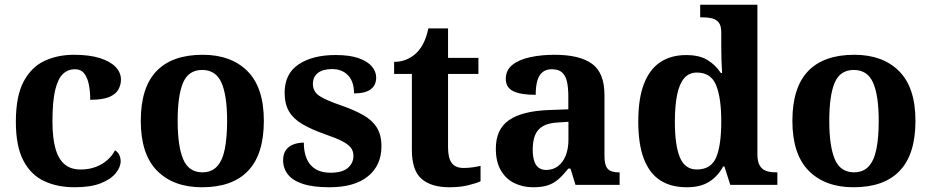

<svg xmlns="http://www.w3.org/2000/svg" viewBox="-20 -780 3930 810"><path d="M295.2 10Q221.6 10 165.8 -16.3Q109.9 -42.5 78.4 -103Q46.9 -163.5 46.9 -266.2Q46.9 -374.3 79.6 -435.8Q112.3 -497.3 167.7 -523.1Q223.1 -548.9 291.9 -548.9Q357.1 -548.9 401.2 -535Q445.2 -521.1 467.8 -497.4Q490.3 -473.8 490.3 -444Q490.3 -422.7 479.7 -402.9Q469.1 -383.1 441.2 -371Q413.3 -359 360.7 -359Q360.7 -393.9 354.9 -423Q349.2 -452.2 335.2 -470.1Q321.3 -487.9 296 -487.9Q267.3 -487.9 246 -468.5Q224.8 -449 213 -401.1Q201.3 -353.1 201.3 -267.2Q201.3 -199.6 213.6 -154.7Q225.9 -109.7 252 -87.3Q278 -64.9 319.8 -64.9Q354.9 -64.9 383.5 -75.6Q412.1 -86.3 433.1 -105Q454 -123.6 465 -145.9Q477.6 -138.7 483.3 -126.3Q489 -113.9 489 -99.9Q489 -75.2 468.5 -49.7Q448.1 -24.2 405.6 -7.1Q363.2 10 295.2 10Z M831.9 10Q711.8 10 642.8 -59.6Q573.9 -129.2 573.9 -270.2Q573.9 -410.7 640 -479.8Q706.2 -548.9 835.1 -548.9Q955.2 -548.9 1024.1 -479.8Q1093.1 -410.7 1093.1 -270.2Q1093.1 -129.2 1026.9 -59.6Q960.8 10 831.9 10ZM834 -53Q872.4 -53 895.4 -77.7Q918.5 -102.3 928.3 -150.9Q938.1 -199.6 938.1 -270.2Q938.1 -377.5 914.3 -431.2Q890.5 -484.9 832.9 -484.9Q775.4 -484.9 752.4 -431.2Q729.5 -377.5 729.5 -270.3Q729.5 -163.1 752.9 -108.1Q776.4 -53 834 -53Z M1370.1 10Q1300.4 10 1257.3 -4.3Q1214.2 -18.6 1194.3 -44.5Q1174.4 -70.3 1174.4 -103.5Q1174.4 -131.7 1187.1 -148.2Q1199.9 -164.6 1219.9 -171.5Q1239.9 -178.3 1261.8 -178.3Q1261.8 -116.5 1290.5 -83.9Q1319.2 -51.3 1374.4 -51.3Q1424.5 -51.3 1447.8 -71.9Q1471.1 -92.5 1471.1 -122Q1471.1 -143.6 1459.1 -158.1Q1447.2 -172.7 1420.7 -185.8Q1394.2 -199 1349.8 -214.2Q1293 -234.3 1255.4 -256.4Q1217.9 -278.5 1199.3 -309.9Q1180.8 -341.3 1180.8 -388.9Q1180.8 -469.1 1239.9 -508.5Q1298.9 -547.9 1396.1 -547.9Q1456.3 -547.9 1494 -534.2Q1531.7 -520.6 1549.4 -499Q1567 -477.4 1567 -453Q1567 -420.8 1544.2 -403.4Q1521.3 -386 1473.6 -386Q1473.6 -435.5 1448.5 -462Q1423.4 -488.6 1381.2 -488.6Q1341.8 -488.6 1320.9 -472.1Q1300.1 -455.7 1300.1 -426.5Q1300.1 -394.3 1326.3 -376.2Q1352.5 -358 1421.2 -334.5Q1474.8 -315.9 1512.4 -294.5Q1550.1 -273.1 1569.6 -242.1Q1589.2 -211 1589.2 -162.7Q1589.2 -82.3 1532.3 -36.2Q1475.4 10 1370.1 10Z M1875.9 10Q1799.3 10 1758.5 -25.4Q1717.6 -60.7 1717.6 -147.9V-468H1642.7V-519Q1675.2 -519 1700.7 -531.7Q1726.2 -544.4 1741 -560.9Q1756.3 -576.5 1768.2 -601.4Q1780 -626.2 1787 -660.2H1870.2V-536H1998.3V-468H1870.2V-158.2Q1870.2 -113.6 1885.7 -92.5Q1901.1 -71.4 1936.3 -71.4Q1955.5 -71.4 1973.4 -74Q1991.3 -76.6 2007.3 -80.2V-15.3Q1991.4 -7.5 1956.7 1.2Q1922 10 1875.9 10Z M2228.5 10Q2185.1 10 2149.3 -7.8Q2113.5 -25.6 2092.6 -61.8Q2071.8 -98 2071.8 -153.1Q2071.8 -234.6 2127.3 -273.2Q2182.9 -311.7 2296 -315.8L2377.6 -318.8V-374.2Q2377.6 -410.7 2371.8 -435.9Q2366.1 -461.1 2351.1 -474.5Q2336 -487.9 2308.5 -487.9Q2283.1 -487.9 2268 -475Q2253 -462.2 2246.5 -438.3Q2240 -414.4 2240 -380Q2176.5 -380 2145.1 -395.4Q2113.8 -410.8 2113.8 -446.9Q2113.8 -484.1 2141.8 -506.4Q2169.9 -528.7 2216.8 -538.8Q2263.8 -548.9 2319.9 -548.9Q2425.2 -548.9 2477.7 -510.8Q2530.1 -472.6 2530.1 -379.1V-123.9Q2530.1 -96.4 2535.9 -81.1Q2541.6 -65.8 2555 -59.4Q2568.4 -53 2590.4 -53H2594V0H2407.9L2386.7 -68.6H2377.6Q2356 -41.8 2336.3 -24.3Q2316.6 -6.9 2291.8 1.6Q2267 10 2228.5 10ZM2283.9 -63Q2312.8 -63 2333.9 -78.9Q2355 -94.7 2366.6 -123.6Q2378.1 -152.5 2378.1 -191V-266.2L2333.2 -263.2Q2293.1 -261.2 2270.2 -247.6Q2247.2 -234.1 2237.3 -209.6Q2227.4 -185.1 2227.4 -149.1Q2227.4 -121 2233.5 -101.6Q2239.6 -82.3 2252.2 -72.7Q2264.9 -63 2283.9 -63Z M2876.9 10Q2811.1 10 2765.7 -19Q2720.3 -48 2696.5 -109.5Q2672.7 -171 2672.7 -267Q2672.7 -364 2696.5 -425.8Q2720.3 -487.6 2765.5 -517.7Q2810.7 -547.7 2874.9 -547.7Q2931.2 -547.7 2965.4 -526.4Q2999.6 -505.1 3021 -471.9H3026.4Q3024.6 -495.8 3023.7 -526.6Q3022.8 -557.3 3022.8 -584.2V-644.8Q3022.8 -672.4 3011.5 -685.8Q3000.3 -699.1 2982 -703.1Q2963.7 -707 2941.8 -707H2933.9V-760H3175.3V-129.1Q3175.3 -99 3184.8 -82.2Q3194.3 -65.5 3211.3 -59.3Q3228.4 -53 3251.5 -53H3259.5V0H3061L3036 -77.8H3030.9Q3008.9 -37 2972.3 -13.5Q2935.7 10 2876.9 10ZM2919.8 -65Q2979.3 -65 3001 -115.2Q3022.8 -165.4 3022.8 -268.7Q3022.8 -367.5 3001 -420.7Q2979.3 -473.9 2919.8 -473.9Q2886.6 -473.9 2866.3 -450Q2846 -426.1 2836.6 -380.3Q2827.1 -334.5 2827.1 -267.6Q2827.1 -166.4 2848.4 -115.7Q2869.7 -65 2919.8 -65Z M3580.9 10Q3460.8 10 3391.8 -59.6Q3322.9 -129.2 3322.9 -270.2Q3322.9 -410.7 3389 -479.8Q3455.2 -548.9 3584.1 -548.9Q3704.2 -548.9 3773.1 -479.8Q3842.1 -410.7 3842.1 -270.2Q3842.1 -129.2 3775.9 -59.6Q3709.8 10 3580.9 10ZM3583 -53Q3621.4 -53 3644.4 -77.7Q3667.5 -102.3 3677.3 -150.9Q3687.1 -199.6 3687.1 -270.2Q3687.1 -377.5 3663.3 -431.2Q3639.5 -484.9 3581.9 -484.9Q3524.4 -484.9 3501.4 -431.2Q3478.5 -377.5 3478.5 -270.3Q3478.5 -163.1 3501.9 -108.1Q3525.4 -53 3583 -53Z"/></svg>

Font: Noto Serif Hebrew
Style: Regular
Weight: 400
Designer: Monotype Design Team
Foundry: Monotype Imaging Inc.
Version: Version 2.003